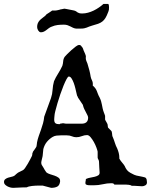

<svg xmlns="http://www.w3.org/2000/svg" viewBox="-36 -925 752 956"><path d="M-16.1 -18.6Q-16.1 -27.8 -10 -32.7Q-3.9 -37.6 4.4 -40.3Q12.7 -43 21.2 -44.7Q29.8 -46.4 35.2 -49.8Q36.6 -50.8 39.1 -53Q41.5 -55.2 44.4 -57.9Q47.4 -60.5 50.3 -62.7Q53.2 -64.9 54.7 -65.9L78.1 -77.6Q82.5 -79.6 89.1 -88.9Q95.7 -98.1 102.3 -109.6Q108.9 -121.1 114.7 -132.1Q120.6 -143.1 123 -148.4Q124 -149.4 124.5 -153.8Q125 -158.2 125 -160.6Q125.5 -162.6 127 -165.8Q128.4 -168.9 128.4 -169.9Q129.4 -170.9 131.8 -174.6Q134.3 -178.2 137.2 -182.1Q140.1 -186 142.3 -189.7Q144.5 -193.4 145 -194.3Q145.5 -194.8 146 -198Q146.5 -201.2 147 -204.8Q147.5 -208.5 147.9 -211.9Q148.4 -215.3 148.4 -216.3Q151.4 -231.9 157 -247.8Q162.6 -263.7 168.2 -279.3Q173.8 -294.9 178.2 -311Q182.6 -327.1 184.1 -343.8L217.8 -436.5Q224.6 -456.1 225.8 -477.8Q227.1 -499.5 232.9 -520.5Q241.2 -539.6 252.9 -557.9Q264.6 -576.2 274.4 -597.2Q277.8 -607.9 278.6 -619.9Q279.3 -631.8 286.1 -642.1Q288.6 -645.5 298.3 -655.3Q308.1 -665 319.3 -675.3Q330.6 -685.5 341.3 -693.4Q352.1 -701.2 356.9 -701.2Q366.2 -701.2 369.6 -694.3Q372.1 -692.4 374.8 -688Q377.4 -683.6 377.4 -682.6Q379.9 -673.8 384.3 -665Q388.7 -656.2 391.6 -646L391.1 -635.3Q391.1 -628.4 394.3 -620.8Q397.5 -613.3 399.4 -608.4Q404.8 -591.3 408.9 -575.2Q413.1 -559.1 415.5 -543Q417.5 -533.2 421.9 -525.1Q426.3 -517.1 426.3 -506.8L425.8 -499Q434.6 -491.2 439 -484.9Q443.4 -478.5 446 -471.9Q448.7 -465.3 451.4 -457.8Q454.1 -450.2 460 -439.5Q464.8 -429.7 467.3 -421.1Q469.7 -412.6 471.4 -403.8Q473.1 -395 475.1 -385.3Q477.1 -375.5 481.4 -364.3Q481.9 -361.8 484.6 -356Q487.3 -350.1 487.3 -348.1V-329.6Q487.3 -328.6 489.3 -325.2Q491.2 -321.8 493.7 -317.6Q496.1 -313.5 498 -309.6Q500 -305.7 500 -304.2Q500 -303.7 500.2 -301.5Q500.5 -299.3 500.7 -296.6Q501 -293.9 501.5 -291.5Q502 -289.1 502.4 -289.1L516.1 -275.4Q519.5 -272.5 520.5 -268.6Q521.5 -264.6 522 -260Q522.5 -255.4 522.9 -250.7Q523.4 -246.1 525.9 -241.7Q531.7 -228 536.1 -213.6Q540.5 -199.2 547.9 -185.1Q552.2 -174.8 555.2 -163.3Q558.1 -151.9 558.1 -141.1V-135.3Q564.5 -124 572.3 -115.2Q580.1 -106.4 585 -98.1Q589.4 -87.4 594.2 -81.1Q599.1 -74.7 603.8 -70.8Q608.4 -66.9 612.8 -64.7Q617.2 -62.5 621.6 -60.1Q632.3 -53.7 643.8 -50.8Q655.3 -47.9 672.9 -44.9L686.5 -41.5Q692.9 -37.6 694.3 -30Q695.8 -22.5 695.8 -17.1Q695.8 -6.8 687.7 -2.2Q679.7 2.4 671.4 2.4L629.9 0H619.6Q617.2 -2 613 -3.2Q608.9 -4.4 604.5 -4.9Q600.1 -5.4 596.4 -5.4Q592.8 -5.4 591.8 -5.9H533.7Q529.8 -11.2 526.6 -12Q523.4 -12.7 517.6 -12.7Q497.6 -12.7 475.8 -7.6Q454.1 -2.4 429.7 -2.4H418.9Q411.1 -2.4 404.1 -2.9Q397 -3.4 391.6 -6.8Q389.2 -8.3 389.2 -15.1L390.1 -22.9Q391.1 -25.4 391.1 -27.3Q391.1 -29.3 391.1 -30.3Q391.1 -33.7 394 -34.7Q402.8 -38.6 414.1 -40.5Q425.3 -42.5 435.5 -44.9Q445.8 -47.4 452.9 -51.8Q460 -56.2 460 -64.9V-65.9Q459.5 -77.1 458.3 -91.6Q457 -106 457 -120.1Q457 -125 453.9 -130.4Q450.7 -135.7 450.2 -140.1V-169.9Q449.2 -176.3 444.1 -190.2Q439 -204.1 431.4 -217.8Q423.8 -231.4 415 -241.9Q406.2 -252.4 397.5 -252.4Q384.8 -252.4 371.3 -247.1Q357.9 -241.7 344.2 -241.7Q332.5 -241.7 322 -246.3Q311.5 -251 297.4 -251H266.1Q255.9 -251 245.4 -249.8Q234.9 -248.5 226.1 -243.2Q210.9 -234.4 198.2 -219.5Q185.5 -204.6 179.7 -182.6L176.3 -148.4Q176.3 -147.5 175.3 -143.6Q174.3 -139.6 173.3 -135.3Q172.4 -130.9 171.4 -127.2Q170.4 -123.5 170.4 -122.6Q170.4 -121.6 169.9 -119.6Q169.4 -117.7 169.4 -115.7Q169.4 -106.9 172.4 -103Q175.3 -99.1 179.7 -91.3Q182.1 -86.9 186.3 -79.6Q190.4 -72.3 194.8 -66.9Q201.7 -61 213.1 -57.6Q224.6 -54.2 235.8 -50.3Q247.1 -46.4 255.1 -40.5Q263.2 -34.7 263.2 -24.4V-21Q260.7 -2 249 4.2Q237.3 10.3 218.8 10.3L176.3 -1H158.7Q149.9 -1 140.6 -0.5Q131.3 0 122.8 1Q114.3 2 107.7 3.7Q101.1 5.4 97.7 7.8Q85.4 7.8 73.5 8.3Q61.5 8.8 52 9.3Q42.5 9.8 36.4 10Q30.3 10.3 29.3 10.3Q22.9 10.3 15.1 8.3Q7.3 6.3 0.2 2.4Q-6.8 -1.5 -11.5 -6.6Q-16.1 -11.7 -16.1 -18.6ZM235.4 -349.6Q234.9 -344.2 234.4 -339.1Q233.9 -334 233.9 -329.6Q233.9 -315.9 240.2 -311.3Q246.6 -306.6 259.8 -306.6Q261.2 -306.6 262.2 -307.6Q262.7 -308.1 263.2 -309.1Q264.2 -309.1 269.8 -310.1Q275.4 -311 277.8 -311.5Q282.2 -311 286.4 -310.1Q290.5 -309.1 293 -309.1H369.6Q402.8 -309.1 402.8 -339.4Q402.8 -343.8 399.7 -350.6Q396.5 -357.4 392.1 -365.5Q387.7 -373.5 383.5 -382.3Q379.4 -391.1 377.4 -399.4Q377.4 -402.8 375 -405.3L352.1 -439.5Q352.1 -441.9 350.3 -444.3Q348.6 -446.8 347.7 -449.2L345.2 -459.5Q342.8 -469.7 339.4 -484.4Q335.9 -499 331.1 -512.2Q326.2 -525.4 320.1 -534.7Q314 -543.9 306.6 -543.9Q302.2 -543.9 295.4 -531.2Q288.6 -518.6 280.5 -499Q272.5 -479.5 264.4 -455.8Q256.3 -432.1 250 -410.6Q243.7 -389.2 239.5 -372.3Q235.4 -355.5 235.4 -349.6ZM148.9 -790.5Q148.9 -801.3 152.1 -808.8Q155.3 -816.4 160.6 -822.5Q166 -828.6 173.1 -833.7Q180.2 -838.9 187.5 -845.2Q188.5 -845.2 191.9 -849.1Q195.3 -853 195.8 -854Q198.2 -855.5 202.9 -858.4Q207.5 -861.3 211.9 -864.3Q216.3 -867.2 219.7 -869.6Q223.1 -872.1 223.6 -872.6H239.3Q240.2 -872.6 243.9 -873Q247.6 -873.5 252 -874.5Q256.3 -875.5 260.3 -876.5Q264.2 -877.4 266.1 -878.4Q267.1 -878.4 270 -878.9Q272.9 -879.4 276.1 -880.1Q279.3 -880.9 281.7 -881.3Q284.2 -881.8 284.7 -881.8Q286.1 -881.8 292.5 -880.6Q298.8 -879.4 306.4 -877.9Q314 -876.5 321.3 -875Q328.6 -873.5 333 -872.6Q340.3 -870.6 343.8 -867.9Q347.2 -865.2 350.6 -863Q354 -860.8 358.9 -859.4Q363.8 -857.9 373.5 -857.9Q387.7 -857.9 402.1 -861.8Q416.5 -865.7 430.2 -872.3Q443.8 -878.9 456.3 -887.5Q468.8 -896 479 -905.3H502Q504.9 -905.3 505.9 -899.7Q506.8 -894 506.8 -890.1V-887.7Q506.8 -879.4 506.3 -876.5Q505.9 -873.5 503.4 -866.7Q502.4 -864.7 502 -863.3Q495.6 -846.2 489 -835.4Q482.4 -824.7 473.6 -817.9Q464.8 -811 452.6 -806.6Q440.4 -802.2 422.4 -797.4Q413.6 -794.9 407.7 -792.5Q401.9 -790 396.2 -787.8Q390.6 -785.6 384 -784.2Q377.4 -782.7 367.7 -782.7H342.3Q334 -783.7 327.4 -786.9Q320.8 -790 314.2 -793.5Q307.6 -796.9 300 -799.6Q292.5 -802.2 282.2 -802.2Q265.6 -802.2 251 -800.5Q236.3 -798.8 220.7 -792Q213.9 -789.6 207.8 -785.2Q201.7 -780.8 195.6 -775.9Q189.5 -771 182.6 -767.6Q175.8 -764.2 167.5 -764.2Q163.1 -764.2 159.7 -767.1Q156.2 -770 153.8 -773.9Q151.4 -777.8 150.1 -782.5Q148.9 -787.1 148.9 -790.5Z"/></svg>

Font: IM FELL English SC
Style: Regular
Weight: 400
Designer: Igino Marini
Foundry: Igino Marini
Version: 3.00